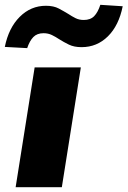

<svg xmlns="http://www.w3.org/2000/svg" viewBox="-38 -778 530 798"><path d="M27 0 106 -498H298L219 0ZM75 -578 -18 -583Q-2 -662 44 -708Q90 -754 153 -754Q185 -754 206.5 -742.5Q228 -731 246 -720Q261 -710 276 -702.5Q291 -695 310 -695Q338 -695 353.5 -711Q369 -727 379 -758L472 -752Q456 -672 410.5 -627Q365 -582 301 -582Q270 -582 248.5 -592.5Q227 -603 208 -615Q193 -625 177.5 -632.5Q162 -640 143 -640Q116 -640 100.5 -624Q85 -608 75 -578Z"/></svg>

Font: Nunito Sans 10pt SemiExpanded Black
Style: Italic
Weight: 900
Width: 6
Italic angle: -9°
Designer: Vernon Adams
Foundry: Vernon Adams
Version: Version 3.101;gftools[0.9.27]